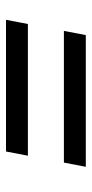

<svg xmlns="http://www.w3.org/2000/svg" viewBox="147 -616 306 640"><g transform="rotate(-90 300.0 -296.0)"><path d="M554 -429 540 -356H101L115 -429ZM517 -236 503 -163H64L78 -236Z"/></g></svg>

Font: MedMera Sans
Style: Italic
Weight: 400
Italic angle: -11°
Designer: Kasper Nordkvist
Foundry: UNCUT.wtf
Version: Version 1.300